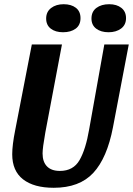

<svg xmlns="http://www.w3.org/2000/svg" viewBox="-20 -871 631 911"><path d="M235 20Q141 20 89.5 -20Q38 -60 38 -139Q38 -183 52 -253L131 -660H274L195 -242Q182 -169 182 -143Q182 -103 203 -81.5Q224 -60 264 -60Q328 -60 357.5 -111.5Q387 -163 403 -257L475 -660H591L516 -267Q488 -121 422.5 -50.5Q357 20 235 20ZM362 -785Q362 -752 339 -735Q316 -718 279 -718Q243 -718 221 -735Q199 -752 199 -783Q199 -815 222.5 -833Q246 -851 282 -851Q318 -851 340 -834Q362 -817 362 -785ZM578 -785Q578 -753 554.5 -735.5Q531 -718 495 -718Q459 -718 436.5 -735Q414 -752 414 -783Q414 -816 437.5 -833.5Q461 -851 498 -851Q534 -851 556 -833.5Q578 -816 578 -785Z"/></svg>

Font: Sansita Medium Italic
Style: Regular
Weight: 500
Italic angle: -11°
Designer: Pablo Cosgaya
Foundry: Omnibus-Type
Version: Version 1.006